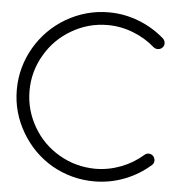

<svg xmlns="http://www.w3.org/2000/svg" viewBox="-55 -820 849 904"><g transform="rotate(5 369.5 -368.5)"><path d="M78.1 -569.8C41.5 -507.3 22.9 -439.9 22.9 -367.7C22.9 -295.9 41.5 -229 78.1 -167C113.8 -106.4 161.1 -58.6 221.2 -22.9C283.7 12.7 351.1 30.8 422.9 30.8C472.2 30.8 520.5 22 566.9 3.9C611.3 -13.2 651.9 -38.1 688 -69.8C694.3 -75.2 697.8 -82.5 697.8 -91.8C697.3 -99.6 694.8 -106.4 689.9 -111.8C679.7 -124 659.7 -125.5 647.9 -113.8C617.2 -86.9 583 -66.4 544.9 -51.8C505.4 -36.6 464.8 -28.8 422.9 -28.8C361.8 -29.3 304.7 -44.4 252 -75.2C200.7 -105 159.7 -145.5 129.9 -196.8C98.6 -250 83 -307.1 83 -368.2C83 -429.2 98.6 -486.3 129.9 -539.1C159.7 -590.3 200.7 -631.3 252 -661.1C304.7 -692.4 361.8 -708 422.9 -708C464.8 -708 505.4 -700.2 543.9 -685.1C582 -670.4 616.2 -649.9 647 -623C658.7 -612.8 678.2 -613.3 689.5 -625.5C701.2 -637.7 698.7 -657.7 687 -668C650.9 -699.7 610.4 -724.1 565.9 -741.2C520 -759.3 472.2 -768.1 422.9 -768.1C351.1 -768.1 284.2 -749.5 221.2 -712.9C161.1 -677.2 113.8 -629.9 78.1 -569.8Z"/></g></svg>

Font: Nemoy
Style: Medium
Weight: 500
Designer: BSozoo
Foundry: BSozoo
Version: Version 001.000